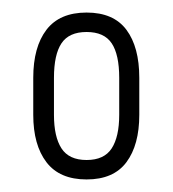

<svg xmlns="http://www.w3.org/2000/svg" viewBox="-20 -709 276 306"><path d="M118 -423Q75 -423 54 -450.5Q33 -478 33 -526V-585Q33 -634 54 -661.5Q75 -689 118 -689Q161 -689 181.5 -661.5Q202 -634 202 -585V-526Q202 -478 181.5 -450.5Q161 -423 118 -423ZM118 -454Q146 -454 158 -472.5Q170 -491 170 -526V-585Q170 -622 158 -640Q146 -658 118 -658Q90 -658 78 -640Q66 -622 66 -585V-526Q66 -491 78 -472.5Q90 -454 118 -454Z"/></svg>

Font: Sofia Sans Extra Condensed Light
Style: Regular
Weight: 300
Designer: Botio Nikoltchev, Ani Petrova
Foundry: lettersoup
Version: Version 4.101